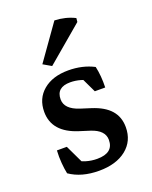

<svg xmlns="http://www.w3.org/2000/svg" viewBox="-113 -623 549 695"><g transform="rotate(-20 161.5 -275.5)"><path d="M148.9 7.8Q81.1 7.8 36.1 -23.4Q32.2 -41.5 30.3 -65.2Q28.3 -88.9 29.8 -113.8H67.9L107.9 -29.8L76.2 -59.1Q113.3 -35.2 156.7 -35.2Q219.7 -35.2 219.7 -85.4Q219.7 -122.6 168.9 -139.2L128.9 -151.9Q34.2 -181.6 34.2 -260.3Q34.2 -311.5 70.3 -341.8Q106.4 -372.1 167 -372.1Q221.7 -372.1 265.1 -349.6Q273.4 -312.5 272 -268.1H231.9L191.9 -352.1L239.7 -306.2Q197.8 -329.1 159.2 -329.1Q105.5 -329.1 105.5 -282.7Q105.5 -245.1 159.7 -227.5L199.7 -214.8Q247.1 -199.7 270 -173.3Q293 -147 293 -107.9Q293 -54.7 253.9 -23.4Q214.8 7.8 148.9 7.8ZM118.2 -406.7 86.9 -424.8 182.1 -559.1Q224.6 -557.6 259.8 -540L258.3 -525.4Z"/></g></svg>

Font: Markazi Text
Style: Regular
Weight: 400
Designer: Borna Izadpanah (Arabic designer), Fiona Ross (Arabic design director) and Florian Runge (Latin designer)
Foundry: Borna Izadpanah and Florian Runge
Version: Version 1.000